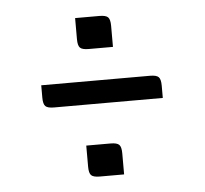

<svg xmlns="http://www.w3.org/2000/svg" viewBox="-38 -590 513 480"><g transform="rotate(-5 218.0 -350.0)"><path d="M255 -470H194Q178 -470 172.5 -475.5Q167 -481 167 -497V-550H228Q244 -550 249.5 -544.5Q255 -539 255 -523ZM255 -150H194Q178 -150 172.5 -155.5Q167 -161 167 -177V-230H228Q244 -230 249.5 -224.5Q255 -219 255 -203ZM68 -390H341Q357 -390 362.5 -384.5Q368 -379 368 -363V-332H95Q79 -332 73.5 -337.5Q68 -343 68 -359Z"/></g></svg>

Font: Rationale
Style: Regular
Weight: 400
Designer: Cyreal (www.cyreal.org)
Foundry: Cyreal (www.cyreal.org)
Version: Version 1.011